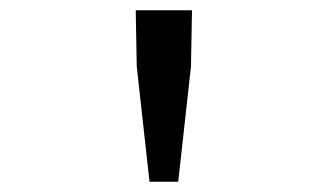

<svg xmlns="http://www.w3.org/2000/svg" viewBox="-20 -707 640 375"><path d="M272 -352.1 247.1 -577.1 245.1 -687H355L353 -577.1L328.1 -352.1Z"/></svg>

Font: SourceCodePro-Regular
Style: Regular
Weight: 400
Monospace: yes
Designer: Paul D. Hunt
Foundry: Adobe Systems Incorporated
Version: Version 1.009;PS 1.000;hotconv 1.0.70;makeotf.lib2.5.5900